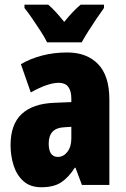

<svg xmlns="http://www.w3.org/2000/svg" viewBox="-20 -786 534 816"><path d="M266.1 -563Q348.6 -563 396.7 -513.7Q444.8 -464.4 444.8 -362.8V0H328.1L300.8 -73.2H297.9Q271 -31.2 239.5 -10.7Q208 9.8 155.8 9.8Q108.4 9.8 79.6 -16.1Q50.8 -42 37.8 -83Q24.9 -124 24.9 -168.9Q24.9 -257.8 72.5 -301.8Q120.1 -345.7 210.9 -349.1L283.2 -352.1V-366.2Q283.2 -434.1 230 -434.1Q183.6 -434.1 110.8 -393.1L68.8 -513.2Q109.4 -537.1 159.2 -550Q209 -563 266.1 -563ZM283.2 -247.1 252.9 -245.1Q187 -242.2 187 -175.8Q187 -119.1 226.1 -119.1Q250 -119.1 266.6 -140.9Q283.2 -162.6 283.2 -198.2ZM180.2 -606Q171.9 -623.5 153.8 -651.9Q135.7 -680.2 116.5 -708Q97.2 -735.8 84 -752V-766.1H185.1Q213.9 -741.7 252.9 -692.9Q292.5 -741.7 322.8 -766.1H421.9V-752Q408.2 -732.9 389.9 -706.1Q371.6 -679.2 354.7 -652.3Q337.9 -625.5 327.1 -606Z"/></svg>

Font: Open Sans Condensed ExtraBold
Style: Regular
Weight: 800
Width: 3
Designer: Monotype Design Team
Foundry: Monotype Imaging Inc.
Version: Version 3.000; ttfautohint (v1.8.4)